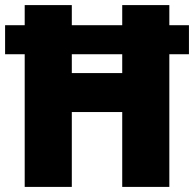

<svg xmlns="http://www.w3.org/2000/svg" viewBox="-22 -734 762 754"><path d="M75 0V-521H-2V-635H75V-714H260V-635H458V-714H643V-635H720V-521H643V0H458V-294H260V0ZM260 -447H458V-521H260Z"/></svg>

Font: Noto Sans Sinhala UI SemiCondensed Black
Style: Regular
Weight: 900
Width: 4
Designer: Jelle Bosma - Monotype Design Team
Foundry: Monotype Imaging Inc.
Version: Version 2.006; ttfautohint (v1.8.4.7-5d5b)